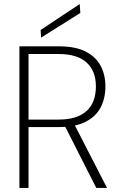

<svg xmlns="http://www.w3.org/2000/svg" viewBox="-20 -929 600 949"><path d="M76 0V-700H272Q353 -700 403.5 -674Q454 -648 477.5 -603.5Q501 -559 501 -502Q501 -443 477.5 -398Q454 -353 403 -327Q352 -301 270 -301H121V0ZM456 0 294 -319H345L509 0ZM121 -338H270Q361 -338 407.5 -380Q454 -422 454 -502Q454 -578 408 -620Q362 -662 270 -662H121ZM183 -743 181 -781 374 -909 377 -865Z"/></svg>

Font: DM Sans 20pt ExtraLight
Style: Regular
Weight: 250
Version: Version 4.004;gftools[0.9.30]